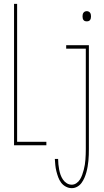

<svg xmlns="http://www.w3.org/2000/svg" viewBox="-20 -755 540 998"><path d="M53 0V-735H69V-18H221V0ZM431 -644Q426 -644 421.5 -645.5Q417 -647 414 -651Q411 -655 410 -660Q409 -665 409 -670Q409 -675 410 -680Q411 -685 414 -689Q417 -693 421.5 -695Q426 -697 431 -697Q436 -697 440.5 -695Q445 -693 448 -689Q451 -685 452 -680Q453 -675 453 -670Q453 -665 452 -660Q451 -655 448 -651Q445 -647 440.5 -645.5Q436 -644 431 -644ZM353 223Q337 223 322 215Q307 207 297.5 194Q288 181 282.5 166Q277 151 273 135Q269 119 267.5 103Q266 87 265 71H282Q282 85 283.5 99Q285 113 287.5 126.5Q290 140 294.5 153Q299 166 307 178Q315 190 327 197.5Q339 205 353 205Q366 205 377.5 197Q389 189 396 177.5Q403 166 407.5 153Q412 140 415.5 127Q419 114 421 101Q423 88 424 74.5Q425 61 425.5 47.5Q426 34 426 20V-502H324V-520H442V20Q442 35 441.5 50.5Q441 66 439.5 81Q438 96 435.5 111Q433 126 429 140.5Q425 155 419 169Q413 183 404 195.5Q395 208 381.5 215.5Q368 223 353 223Z"/></svg>

Font: Iosevka Curly Thin
Style: Regular
Weight: 100
Monospace: yes
Designer: Belleve Invis
Foundry: Belleve Invis
Version: Version 22.1.2; ttfautohint (v1.8.4)